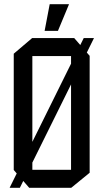

<svg xmlns="http://www.w3.org/2000/svg" viewBox="-20 -888 489 908"><path d="M26 0V-1L376 -708H424V-707L74 0ZM118 0 45 -84V-85H316V0ZM45 -85V-634L132 -708H133V-85ZM316 0V-623H404V-71L317 0ZM133 -623V-708H331L404 -624V-623ZM191 -742 215 -868H306V-867L254 -742Z"/></svg>

Font: Foldit
Style: Regular
Weight: 400
Version: Version 1.003